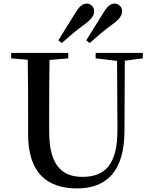

<svg xmlns="http://www.w3.org/2000/svg" viewBox="-20 -1029 849 1066"><path d="M773 -705V-735H511V-705L630 -691L632 -310C633 -121 567 -47 438 -47C322 -47 253 -114 253 -299V-397C253 -497 253 -598 255 -696L359 -705V-735H42V-705L134 -697C136 -597 136 -496 136 -397V-284C136 -64 246 17 408 17C576 17 669 -83 671 -296L673 -692ZM459 -805 478 -790C516 -823 553 -857 606 -895C643 -922 658 -944 658 -966C658 -993 637 -1009 617 -1009C593 -1009 575 -993 552 -955C523 -907 490 -857 459 -805ZM304 -805 323 -790C361 -823 398 -857 451 -895C488 -922 503 -944 503 -966C503 -993 482 -1009 462 -1009C438 -1009 420 -993 397 -955C368 -907 335 -857 304 -805Z"/></svg>

Font: GenKiMin2 TW SB
Style: Regular
Weight: 600
Version: Version 2.100;PS 2.1;hotconv 16.6.51;makeotf.lib2.5.65220 DE